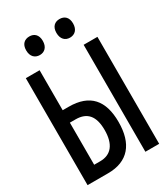

<svg xmlns="http://www.w3.org/2000/svg" viewBox="-220 -1012 970 1110"><g transform="rotate(-30 265.0 -456.5)"><path d="M365 -789C397 -789 421 -810 421 -852C421 -894 397 -913 365 -913C334 -913 310 -894 310 -852C310 -810 334 -789 365 -789ZM164 -789C195 -789 219 -810 219 -852C219 -894 195 -913 164 -913C132 -913 108 -894 108 -852C108 -810 132 -789 164 -789ZM26 0H163C297 0 364 -82 364 -227C364 -371 299 -447 158 -447H118V-714H26ZM412 0H504V-714H412ZM118 -83V-364H156C233 -364 271 -320 271 -227C271 -133 232 -83 158 -83Z"/></g></svg>

Font: Noto Sans Mono Condensed Medium
Style: Regular
Weight: 500
Width: 3
Designer: Monotype Design Team
Foundry: Monotype Imaging Inc.
Version: Version 2.014